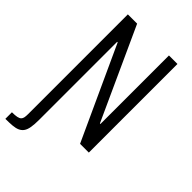

<svg xmlns="http://www.w3.org/2000/svg" viewBox="-262 -774 1054 1054"><g transform="rotate(45 264.5 -247.5)"><path d="M2 193V142Q27 142 41 139Q55 136 61.5 129.5Q68 123 70 112.5Q72 102 72 86V-688H144L387 -156H391V-688H457V0H389L141 -540H137V66Q137 101 133 124.5Q129 148 119.5 161.5Q110 175 94.5 182Q79 189 56 191Q33 193 2 193Z"/></g></svg>

Font: Saira Condensed
Style: Regular
Weight: 400
Width: 3
Designer: Hector Gatti with collaboration of the Omnibus-Type team
Foundry: Omnibus-Type
Version: Version 1.101